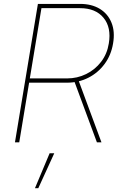

<svg xmlns="http://www.w3.org/2000/svg" viewBox="-20 -748 643 1009"><path d="M58.6 0 179.2 -727.5H400.9Q461.4 -727.5 504.2 -701.7Q546.9 -675.8 565.9 -628.9Q585 -582 574.2 -519.5Q564 -458 529.5 -411.6Q495.1 -365.2 444.1 -339.4Q393.1 -313.5 332 -313.5H122.1L126 -335.9H332Q386.2 -335.9 432.9 -358.9Q479.5 -381.8 511.2 -423.1Q543 -464.4 551.8 -519.5Q565.9 -603.5 524.2 -654.3Q482.4 -705.1 400.9 -705.1H197.8L81.1 0ZM489.3 0 366.7 -331.1H390.6L513.2 0ZM163.6 241.2 240.7 57.6H265.1L181.2 241.2Z"/></svg>

Font: Inter 20pt Thin
Style: Italic
Weight: 250
Italic angle: -9.3988°
Version: Version 4.001;git-66647c0bb